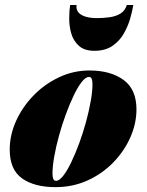

<svg xmlns="http://www.w3.org/2000/svg" viewBox="-20 -760 604 790"><path d="M208.5 10Q121.5 10 70.8 -26Q20 -62 20 -144.5Q20 -204.5 46.2 -262.5Q72.5 -320.5 118 -367.2Q163.5 -414 222.8 -442Q282 -470 348 -470Q435 -470 488.2 -431.2Q541.5 -392.5 541.5 -310Q541.5 -252 516.5 -195.2Q491.5 -138.5 446.5 -92Q401.5 -45.5 340.8 -17.8Q280 10 208.5 10ZM210.5 -16Q224 -16 240.2 -36.8Q256.5 -57.5 273.2 -92.5Q290 -127.5 305.8 -170.2Q321.5 -213 333.8 -257.8Q346 -302.5 353.2 -343.2Q360.5 -384 360.5 -413.5Q360.5 -428 357.2 -435.8Q354 -443.5 346 -443.5Q332.5 -443.5 316.2 -422.8Q300 -402 283.2 -367Q266.5 -332 250.8 -289.2Q235 -246.5 222.8 -201.8Q210.5 -157 203.2 -116.2Q196 -75.5 196 -46Q196 -32 199.2 -24Q202.5 -16 210.5 -16ZM368.5 -551Q327 -551 304.5 -571.5Q282 -592 273.2 -622.5Q264.5 -653 264.8 -685Q265 -717 268.5 -739.5H295Q292.5 -721 302.5 -709.2Q312.5 -697.5 332 -691.5Q351.5 -685.5 378.5 -685.5Q405.5 -685.5 430.8 -689Q456 -692.5 475 -703.8Q494 -715 502 -739.5H528.5Q525 -717 516 -685Q507 -653 489.8 -622.5Q472.5 -592 443 -571.5Q413.5 -551 368.5 -551Z"/></svg>

Font: Bodoni Moda 9pt Black
Style: Italic
Weight: 900
Italic angle: -13°
Designer: Owen Earl
Foundry: indestructible type
Version: Version 2.004